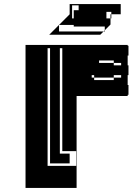

<svg xmlns="http://www.w3.org/2000/svg" viewBox="-20 -920 649 940"><path d="M105 0V-700H605V-696H609V-648H605V-600H609V-552H605V-504H609V-456H605V-450H355V-180H357V-108H355V-180H273V-168H321V-120H225V-684H213V-108H355V0ZM573 -540V-552H537V-540ZM285 -612V-684H273V-612ZM285 -540V-612H273V-540ZM537 -624H465V-612H537V-600H573V-612H537ZM537 -528V-540H441V-552H429V-540H441V-528ZM285 -468V-540H273V-468ZM285 -396V-468H273V-396ZM285 -324V-396H273V-324ZM285 -252V-324H273V-252ZM285 -252H273V-180H285ZM365 -894H333V-830H341V-870H365ZM221 -750 321 -850V-900H571V-850H525V-830H521V-850H525V-862H501V-830H521V-800L493 -772V-766H487L493 -772V-790H341V-798H269V-766H487L471 -750Z"/></svg>

Font: Rubik Broken Fax
Style: Regular
Weight: 400
Designer: Hubert and Fischer, NaN
Foundry: Hubert and Fischer, NaN
Version: Version 2.201